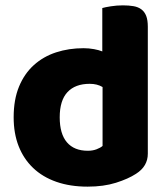

<svg xmlns="http://www.w3.org/2000/svg" viewBox="-20 -681 626 717"><path d="M31 -243Q31 -309 51 -357.5Q71 -406 106.5 -438Q142 -470 189.5 -485.5Q237 -501 292 -501Q312 -501 331 -497.5Q350 -494 362 -489V-651Q372 -654 394 -657.5Q416 -661 439 -661Q461 -661 478.5 -658Q496 -655 508 -646Q520 -637 526 -621.5Q532 -606 532 -581V-107Q532 -60 488 -32Q459 -13 413 1.5Q367 16 307 16Q242 16 190.5 -2Q139 -20 103.5 -54Q68 -88 49.5 -135.5Q31 -183 31 -243ZM315 -368Q261 -368 232 -337Q203 -306 203 -243Q203 -181 230 -149.5Q257 -118 308 -118Q326 -118 340.5 -123.5Q355 -129 363 -136V-356Q343 -368 315 -368Z"/></svg>

Font: Baloo Tammudu
Style: Regular
Weight: 400
Designer: Omkar Shende and Ek Type
Foundry: Ek Type
Version: Version 1.443;PS 1.000;hotconv 16.6.51;makeotf.lib2.5.65220;